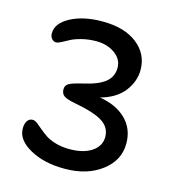

<svg xmlns="http://www.w3.org/2000/svg" viewBox="-94 -636 688 761"><g transform="rotate(15 250.0 -255.5)"><path d="M238.8 45.9Q154.3 45.9 96.2 13.4Q38.1 -19 38.1 -65.9Q38.1 -85 45.9 -96.9Q53.7 -108.9 67.9 -108.9Q76.7 -108.9 86.9 -101.1Q97.2 -93.3 109.6 -82.5Q122.1 -71.8 137.9 -60.8Q153.8 -49.8 179.9 -42Q206.1 -34.2 237.8 -34.2Q294.9 -34.2 328.9 -57.1Q362.8 -80.1 362.8 -117.2Q362.8 -155.3 329.3 -177.7Q295.9 -200.2 211.9 -215.8Q177.7 -222.2 165.8 -231Q153.8 -239.7 153.8 -257.8Q153.8 -274.4 168.2 -282.2Q182.6 -290 224.1 -299.8Q283.2 -313 311 -335.4Q338.9 -357.9 338.9 -395Q338.9 -429.7 307.4 -452.4Q275.9 -475.1 231 -475.1Q199.7 -475.1 171.6 -468Q143.6 -460.9 127.7 -452.1Q111.8 -443.4 97.9 -436.3Q84 -429.2 78.1 -429.2Q66.4 -429.2 59.1 -438Q51.8 -446.8 51.8 -460Q51.8 -501.5 104.2 -529.3Q156.7 -557.1 233.9 -557.1Q325.2 -557.1 377.2 -516.1Q429.2 -475.1 429.2 -410.2Q429.2 -363.3 397.9 -322.3Q366.7 -281.2 301.8 -263.2Q369.1 -252.9 409.7 -213.9Q450.2 -174.8 450.2 -113.8Q450.2 -44.4 390.4 0.7Q330.6 45.9 238.8 45.9Z"/></g></svg>

Font: Shantell Sans Irregular
Style: Regular
Weight: 400
Designer: Stephen Nixon, Anya Danilova, Shantell Martin
Foundry: Arrow Type
Version: Version 1.006;[9816181b4]